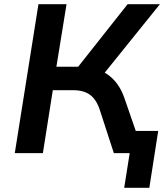

<svg xmlns="http://www.w3.org/2000/svg" viewBox="-20 -725 779 909"><path d="M568 164 594 0H542L558 -105H729L687 164ZM50 0 162 -705H295L247 -409H363L335 -390L584 -705H737L463 -365L406 -404Q448 -398 480 -378.5Q512 -359 535 -327.5Q558 -296 572 -252L659 0H519L453 -203Q437 -253 407 -275.5Q377 -298 326 -298H230L183 0Z"/></svg>

Font: Nunito Sans 9pt
Style: Bold Italic
Weight: 700
Italic angle: -9°
Version: Version 3.101;gftools[0.9.27]